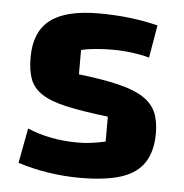

<svg xmlns="http://www.w3.org/2000/svg" viewBox="-44 -557 589 615"><g transform="rotate(5 250.5 -250.0)"><path d="M44 -356Q44 -438 94 -476.5Q144 -515 250 -515Q301 -515 348.5 -509.5Q396 -504 440 -493L422 -388Q397 -395 366 -399Q335 -403 302 -403Q275 -403 248 -400.5Q221 -398 203 -393V-315Q281 -306 332 -293.5Q383 -281 412 -262Q441 -243 453 -215.5Q465 -188 465 -148Q465 -91 441.5 -54.5Q418 -18 367.5 -1.5Q317 15 235 15Q184 15 132 7Q80 -1 35 -16L56 -128Q129 -97 218 -97Q239 -97 259.5 -99.5Q280 -102 307 -108V-188Q224 -198 172.5 -209.5Q121 -221 93 -239.5Q65 -258 54.5 -285.5Q44 -313 44 -356Z"/></g></svg>

Font: Changa SemiBold
Style: Regular
Weight: 600
Designer: Eduardo Rodriguez Tunni
Foundry: Eduardo Rodriguez Tunni
Version: Version 3.002; ttfautohint (v1.8.2)